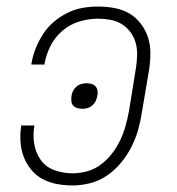

<svg xmlns="http://www.w3.org/2000/svg" viewBox="-20 -558 540 586"><path d="M201 8Q177 8 153 3.5Q129 -1 109 -12Q89 -23 74.5 -41Q60 -59 52 -80.5Q44 -102 42.5 -126.5Q41 -151 45 -175H85Q80 -147 84.5 -119Q89 -91 104.5 -69.5Q120 -48 146.5 -38.5Q173 -29 201 -29Q224 -29 247 -35.5Q270 -42 289.5 -57Q309 -72 323.5 -91.5Q338 -111 348 -132.5Q358 -154 364 -176.5Q370 -199 374 -221L395 -351Q398 -371 398.5 -390.5Q399 -410 394 -427.5Q389 -445 378 -460Q367 -475 351.5 -484.5Q336 -494 317 -497.5Q298 -501 279 -501Q251 -501 222.5 -492.5Q194 -484 171 -464.5Q148 -445 134.5 -418.5Q121 -392 116 -364Q116 -363 116 -362.5Q116 -362 116 -361H76Q76 -362 76 -363Q76 -364 76 -364Q80 -388 89 -410.5Q98 -433 111.5 -454Q125 -475 144.5 -491.5Q164 -508 186.5 -519Q209 -530 232.5 -534Q256 -538 279 -538Q304 -538 329 -533.5Q354 -529 374.5 -517Q395 -505 409.5 -486Q424 -467 431.5 -444.5Q439 -422 439 -396.5Q439 -371 435 -345L413 -215Q409 -188 401.5 -161.5Q394 -135 381 -109.5Q368 -84 349.5 -61.5Q331 -39 307 -22.5Q283 -6 255.5 1Q228 8 201 8ZM232 -226Q224 -226 216.5 -228Q209 -230 204 -235Q199 -240 198 -248Q197 -256 198 -264Q199 -272 202.5 -279.5Q206 -287 212.5 -293Q219 -299 227.5 -301.5Q236 -304 244 -304Q251 -304 258.5 -302Q266 -300 271 -295Q276 -290 277.5 -282Q279 -274 277 -266Q276 -258 272.5 -250.5Q269 -243 262.5 -237Q256 -231 248 -228.5Q240 -226 232 -226Z"/></svg>

Font: Iosevka Slab Extralight
Style: Italic
Weight: 200
Italic angle: -9°
Monospace: yes
Designer: Belleve Invis
Foundry: Belleve Invis
Version: Version 11.1.1; ttfautohint (v1.8.3)